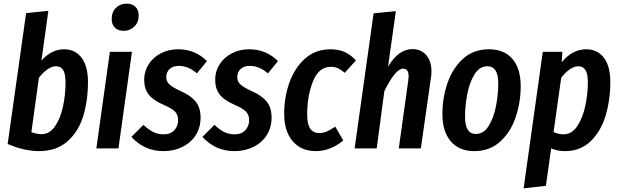

<svg xmlns="http://www.w3.org/2000/svg" viewBox="-20 -813 3390 1052"><path d="M462 -364Q462 -261 435.5 -175.5Q409 -90 348.5 -37.5Q288 15 193 15Q114 15 22 -24L123 -741L245 -754L207 -481Q233 -511 264.5 -527Q296 -543 331 -543Q392 -543 427 -496.5Q462 -450 462 -364ZM193 -386 152 -89Q180 -78 208 -78Q252 -78 281.5 -121Q311 -164 325 -228.5Q339 -293 339 -360Q339 -409 326 -429.5Q313 -450 287 -450Q264 -450 239 -432.5Q214 -415 193 -386Z M703 -529 629 0H508L582 -529ZM592 -709Q592 -747 615.5 -770Q639 -793 674 -793Q705 -793 722.5 -775.5Q740 -758 740 -728Q740 -691 716 -667.5Q692 -644 658 -644Q627 -644 609.5 -661.5Q592 -679 592 -709Z M1114 -478 1059 -411Q1012 -452 960 -452Q928 -452 909.5 -435Q891 -418 891 -390Q891 -366 908.5 -350Q926 -334 972 -313Q1026 -289 1052.5 -256Q1079 -223 1079 -169Q1079 -114 1052.5 -72.5Q1026 -31 979.5 -8Q933 15 876 15Q771 15 700 -63L766 -129Q792 -104 818 -90.5Q844 -77 876 -77Q915 -77 935.5 -100Q956 -123 956 -154Q956 -184 939 -201.5Q922 -219 876 -239Q820 -263 795 -294.5Q770 -326 770 -377Q770 -422 794 -460Q818 -498 860.5 -520.5Q903 -543 956 -543Q1004 -543 1044 -526Q1084 -509 1114 -478Z M1503 -478 1448 -411Q1401 -452 1349 -452Q1317 -452 1298.5 -435Q1280 -418 1280 -390Q1280 -366 1297.5 -350Q1315 -334 1361 -313Q1415 -289 1441.5 -256Q1468 -223 1468 -169Q1468 -114 1441.5 -72.5Q1415 -31 1368.5 -8Q1322 15 1265 15Q1160 15 1089 -63L1155 -129Q1181 -104 1207 -90.5Q1233 -77 1265 -77Q1304 -77 1324.5 -100Q1345 -123 1345 -154Q1345 -184 1328 -201.5Q1311 -219 1265 -239Q1209 -263 1184 -294.5Q1159 -326 1159 -377Q1159 -422 1183 -460Q1207 -498 1249.5 -520.5Q1292 -543 1345 -543Q1393 -543 1433 -526Q1473 -509 1503 -478Z M1930 -482 1869 -414Q1849 -431 1832 -439Q1815 -447 1793 -447Q1726 -447 1694.5 -366.5Q1663 -286 1663 -186Q1663 -132 1680 -108Q1697 -84 1729 -84Q1751 -84 1770.5 -92.5Q1790 -101 1817 -119L1861 -43Q1789 15 1711 15Q1630 15 1583.5 -39.5Q1537 -94 1537 -190Q1537 -281 1566 -361.5Q1595 -442 1652 -492.5Q1709 -543 1791 -543Q1835 -543 1868.5 -528Q1902 -513 1930 -482Z M2344 -421Q2344 -404 2341 -386L2286 0H2165L2217 -372Q2219 -388 2219 -394Q2219 -437 2189 -437Q2147 -437 2086 -314L2044 0H1923L2027 -740L2149 -752L2106 -447Q2163 -544 2240 -544Q2287 -544 2315.5 -511Q2344 -478 2344 -421Z M2404 -188Q2404 -276 2431.5 -357Q2459 -438 2516.5 -490.5Q2574 -543 2659 -543Q2742 -543 2787.5 -490.5Q2833 -438 2833 -341Q2833 -254 2806 -172.5Q2779 -91 2721.5 -38Q2664 15 2579 15Q2496 15 2450 -38.5Q2404 -92 2404 -188ZM2710 -356Q2710 -450 2651 -450Q2607 -450 2579.5 -405Q2552 -360 2540 -296Q2528 -232 2528 -173Q2528 -79 2587 -79Q2631 -79 2658.5 -124.5Q2686 -170 2698 -233.5Q2710 -297 2710 -356Z M2954 -529H3061L3058 -472Q3116 -543 3192 -543Q3254 -543 3289 -496.5Q3324 -450 3324 -364Q3324 -265 3298 -179Q3272 -93 3216 -39Q3160 15 3075 15Q3035 15 3000 0L2971 205L2849 219ZM3201 -362Q3201 -409 3187.5 -429.5Q3174 -450 3148 -450Q3126 -450 3101 -432.5Q3076 -415 3055 -387L3013 -89Q3043 -77 3068 -77Q3113 -77 3143 -122Q3173 -167 3187 -233Q3201 -299 3201 -362Z"/></svg>

Font: Fira Sans Extra Condensed Medium
Style: Italic
Weight: 500
Width: 3
Italic angle: -8°
Designer: Carrois Corporate & Edenspiekermann AG
Foundry: Carrois Corporate GbR & Edenspiekermann AG
Version: Version 4.203